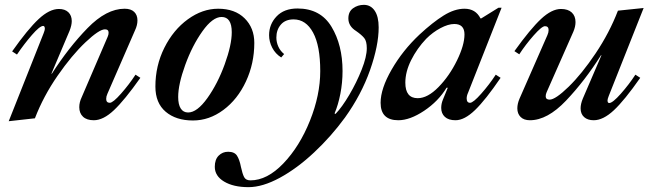

<svg xmlns="http://www.w3.org/2000/svg" viewBox="-20 -488 2691 792"><path d="M160 -351Q165 -364 165 -369Q165 -381 158 -381Q144 -381 111.5 -343.5Q79 -306 50 -263L30 -276Q95 -368 139.5 -409.5Q184 -451 223 -451Q248 -451 262 -437.5Q276 -424 276 -401Q276 -384 267 -361L192 -184H194Q263 -292 341 -372Q419 -452 494 -452Q520 -452 533.5 -439Q547 -426 547 -404Q547 -384 537 -363L423 -101Q418 -90 418 -80Q418 -64 433 -64Q446 -64 479.5 -102Q513 -140 539 -180L559 -167Q494 -75 450 -33.5Q406 8 367 8Q338 8 322.5 -6.5Q307 -21 307 -46Q307 -66 317 -87L424 -336Q428 -345 428 -353Q428 -367 413 -367Q389 -367 332.5 -313.5Q276 -260 217.5 -175.5Q159 -91 124 0L16 12Z M621 -131Q621 -217 658 -291Q695 -365 755 -408.5Q815 -452 880 -452Q949 -452 989 -412.5Q1029 -373 1029 -311Q1029 -226 994.5 -152Q960 -78 901.5 -34.5Q843 9 776 9Q706 9 663.5 -27Q621 -63 621 -131ZM936 -355Q936 -418 894 -418Q857 -418 815 -359Q773 -300 744 -220Q715 -140 715 -88Q715 -57 725.5 -40.5Q736 -24 756 -24Q793 -24 835.5 -83.5Q878 -143 907 -223Q936 -303 936 -355Z M866 200Q866 170 882 154Q898 138 921 138Q947 138 957.5 154Q968 170 974 201Q980 229 987 242.5Q994 256 1013 256Q1082 256 1149 186Q1216 116 1258.5 10Q1301 -96 1301 -195Q1301 -299 1271.5 -353.5Q1242 -408 1191 -408Q1157 -408 1138.5 -386.5Q1120 -365 1120 -333Q1120 -314 1128 -296Q1136 -278 1152 -265L1140 -251Q1116 -266 1103 -291Q1090 -316 1090 -343Q1090 -388 1121 -420.5Q1152 -453 1207 -453Q1302 -453 1347.5 -377.5Q1393 -302 1393 -195Q1393 -147 1384 -101Q1375 -55 1360 -20L1364 -18Q1391 -46 1421 -97Q1451 -148 1472 -201Q1493 -254 1493 -289Q1493 -318 1482.5 -331Q1472 -344 1449 -360Q1417 -380 1417 -412Q1417 -440 1436.5 -454Q1456 -468 1481 -468Q1509 -468 1525.5 -444Q1542 -420 1542 -375Q1542 -300 1506.5 -199Q1471 -98 1403 -3Q1346 75 1275.5 141Q1205 207 1134 245.5Q1063 284 1005 284Q943 284 904.5 261Q866 238 866 200Z M1550 -64Q1550 -122 1595.5 -201Q1641 -280 1710 -345Q1765 -396 1810 -424Q1855 -452 1896 -452Q1942 -452 1962 -412H1965L2036 -456H2049L1911 -106Q1905 -93 1905 -82Q1905 -64 1919 -64Q1932 -64 1965.5 -102Q1999 -140 2025 -180L2045 -167Q1983 -76 1939.5 -34Q1896 8 1859 8Q1830 8 1815 -6Q1800 -20 1800 -43Q1800 -60 1807 -77L1827 -126H1822Q1788 -70 1729.5 -31Q1671 8 1623 8Q1550 8 1550 -64ZM1896 -346Q1896 -389 1854 -389Q1829 -389 1797 -372Q1765 -355 1738 -328Q1700 -288 1676 -240Q1652 -192 1652 -147Q1652 -83 1703 -83Q1744 -83 1789 -129Q1834 -175 1865 -238.5Q1896 -302 1896 -346Z M2114 -41Q2114 -60 2123 -81L2238 -343Q2243 -354 2243 -364Q2243 -380 2228 -380Q2215 -380 2181.5 -342Q2148 -304 2122 -264L2102 -277Q2168 -369 2212 -410Q2256 -451 2294 -451Q2323 -451 2338.5 -436.5Q2354 -422 2354 -397Q2354 -378 2345 -357L2235 -108Q2231 -99 2231 -91Q2231 -77 2247 -77Q2271 -77 2325.5 -130Q2380 -183 2437 -268Q2494 -353 2529 -444L2635 -455L2491 -92Q2486 -79 2486 -74Q2486 -63 2493 -63Q2507 -63 2541 -101.5Q2575 -140 2601 -180L2621 -167Q2556 -74 2512 -33Q2468 8 2429 8Q2404 8 2389.5 -5Q2375 -18 2375 -41Q2375 -59 2384 -81L2461 -260H2459Q2392 -154 2315 -73Q2238 8 2166 8Q2141 8 2127.5 -5.5Q2114 -19 2114 -41Z"/></svg>

Font: Ibarra Real Nova
Style: Bold Italic
Weight: 700
Italic angle: -22°
Designer: Jose Maria Ribagorda & Octavio Pardo
Foundry: Octavio Pardo
Version: Version 1.014